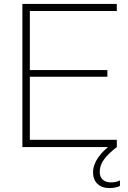

<svg xmlns="http://www.w3.org/2000/svg" viewBox="-20 -749 652 978"><path d="M94 -729H575V-693H121L132 -704V-26L121 -37H575V0H94ZM121 -392H527V-358H121ZM454 129Q454 91 481 52Q508 13 557 -19H565L575 0Q532 33 510 63Q488 93 488 126Q488 152 503 166Q518 180 546 180Q571 180 591 170V198Q583 203 567.5 206Q552 209 537 209Q499 209 476.5 187.5Q454 166 454 129Z"/></svg>

Font: Mona Sans VF XLt
Style: Regular
Weight: 200
Designer: Deni Anggara
Foundry: GitHub
Version: Version 2.000;Glyphs 3.2.3 (3260)